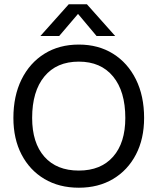

<svg xmlns="http://www.w3.org/2000/svg" viewBox="-20 -868 734 896"><path d="M300.8 -848.1 168.5 -700H256.2L344.1 -803.1L430.6 -700H517.5L385.6 -848.1ZM42.5 -317.5Q42.5 -220 80.6 -146.8Q118.8 -73.5 187.4 -32.8Q256 8 347.9 8Q439.2 8 507.7 -32.8Q576.1 -73.5 614.3 -146.8Q652.5 -220 652.5 -317.5Q652.5 -420.5 614.3 -497.5Q576.1 -574.5 507.7 -617.2Q439.2 -660 347.9 -660Q256 -660 187.4 -617.2Q118.8 -574.5 80.6 -497.5Q42.5 -420.5 42.5 -317.5ZM564.8 -317.5Q564.8 -201.4 507.7 -136.7Q450.6 -72 347.8 -72Q244.1 -72 187.1 -136.7Q130 -201.4 130 -317.5Q130 -441.9 187.1 -511.1Q244.1 -580.4 347.8 -580.4Q450.6 -580.4 507.7 -511.1Q564.8 -441.9 564.8 -317.5Z"/></svg>

Font: Overused Grotesk Light
Style: Regular
Weight: 300
Designer: RandomMaerks
Version: Version 0.005